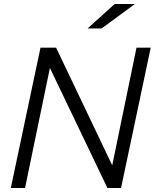

<svg xmlns="http://www.w3.org/2000/svg" viewBox="-20 -938 772 958"><path d="M34 0 182 -700H260L540 -113L661 -700H732L584 0H516L229 -599L105 0ZM417 -796 552 -918H653L487 -796Z"/></svg>

Font: Red Hat Text
Style: Italic
Weight: 300
Italic angle: -12°
Designer: Pentagram, MCKL
Foundry: Pentagram, MCKL
Version: Version 1.023